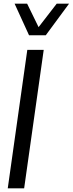

<svg xmlns="http://www.w3.org/2000/svg" viewBox="-20 -1020 394 1040"><path d="M59.1 -1000H127L189 -873L287.1 -1000H354L228 -829.1H137.2ZM127.9 -750H216.8L110.8 0H22Z"/></svg>

Font: Oakes Grotesk
Style: Italic
Weight: 400
Designer: Samuel Oakes
Foundry: Samuel Oakes
Version: Version 1.0 | wf-rip DC20170320